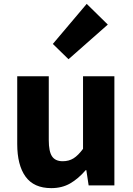

<svg xmlns="http://www.w3.org/2000/svg" viewBox="-20 -958 686 992"><path d="M69 -214V-564H232V-234Q232 -175 249 -150Q266 -125 304 -125Q336 -125 360 -140Q384 -155 409 -189V-564H571V0H438L426 -79H423Q384 -34 342 -10Q300 14 245 14Q155 14 112 -45.5Q69 -105 69 -214ZM253 -731 428 -938 537 -831 334 -652Z"/></svg>

Font: Merged Yaku Han JP ExtraBold
Style: Regular
Weight: 800
Designer: Ryoko NISHIZUKA 西塚涼子 (kana, bopomofo & ideographs); Paul D. Hunt (Latin, Greek & Cyrillic); Sandoll Communications 산돌커뮤니
Foundry: Adobe
Version: Version 2.004